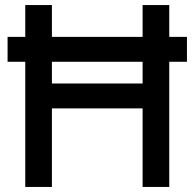

<svg xmlns="http://www.w3.org/2000/svg" viewBox="-20 -740 770 760"><path d="M80 0V-495.5H10V-594H80V-720H185.5V-594H544.5V-720H650V-594H720V-495.5H650V0H544.5V-311H185.5V0ZM185.5 -409.5H544.5V-495.5H185.5Z"/></svg>

Font: Vela Sans SemBd
Style: Regular
Weight: 600
Designer: Principal design: Mikhail Sharanda - project Manrope.
Design modification: Ravid Balaliev
Foundry: Mikhail Sharanda
Version: Version 1.001